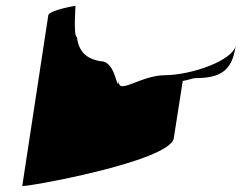

<svg xmlns="http://www.w3.org/2000/svg" viewBox="-20 -558 871 664"><path d="M57 85C56 92 569 1 581 -80L612 -278C635 -282 646 -288 658 -288C744 -288 782 -316 794 -394L796 -403C787 -347 637 -298 551 -298C466 -298 383 -225 392 -281C384 -230 383 -346 330 -346C278 -354 252 -380 246 -430C233 -430 242 -546 241 -538C241 -538 150 -523 147 -505Z"/></svg>

Font: Ampere
Style: SuExtIta
Weight: 400
Version: Version 1